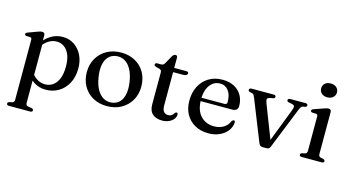

<svg xmlns="http://www.w3.org/2000/svg" viewBox="-95 -1079 3094 1696"><g transform="rotate(15 1452.0 -230.5)"><path d="M196.5 -450V-388.5L200.5 -380V166Q200.5 179 205.5 185.8Q210.5 192.5 220 194.5L254 200Q263 202 267.2 206.2Q271.5 210.5 271.5 217Q271.5 224.5 266 228.8Q260.5 233 249 233H57Q46 233 40.8 228.8Q35.5 224.5 35.5 217Q35.5 211 39.5 206.8Q43.5 202.5 52 200L76 195Q85.5 192.5 90.5 186Q95.5 179.5 95.5 166V-380Q95.5 -391 91.8 -396Q88 -401 79.5 -402L45.5 -403Q37.5 -404.5 33.8 -408Q30 -411.5 30 -417Q30 -423.5 34.2 -427.2Q38.5 -431 49 -435L130 -465Q144.5 -470.5 154 -472.8Q163.5 -475 171 -475Q184 -475 190.2 -468.2Q196.5 -461.5 196.5 -450ZM176.5 -332 160.5 -357.5Q199 -415 249.5 -446.8Q300 -478.5 359.5 -478.5Q418 -478.5 464 -448.5Q510 -418.5 536.5 -365.8Q563 -313 563 -244.5Q563 -165.5 532 -108Q501 -50.5 448.5 -19.5Q396 11.5 332 11.5Q272.5 11.5 226.2 -17.2Q180 -46 152 -99.5L176 -124Q201.5 -79.5 237.2 -56.2Q273 -33 313.5 -33Q353.5 -33 385 -54.8Q416.5 -76.5 434.8 -120.8Q453 -165 453 -232Q453 -296 435.5 -338.8Q418 -381.5 387.5 -403.2Q357 -425 318 -425Q278.5 -425 242.5 -401.8Q206.5 -378.5 176.5 -332Z M894.5 -478.5Q967.5 -478.5 1023.5 -447.2Q1079.5 -416 1110.8 -360.5Q1142 -305 1142 -232.5Q1142 -162.5 1110 -107.2Q1078 -52 1021.8 -20.2Q965.5 11.5 891 11.5Q818 11.5 762.2 -19.8Q706.5 -51 675 -106.5Q643.5 -162 643.5 -234Q643.5 -305 675.5 -360Q707.5 -415 763.8 -446.8Q820 -478.5 894.5 -478.5ZM929 -30Q970.5 -36 996.8 -64Q1023 -92 1031.8 -140Q1040.5 -188 1030 -253Q1019 -318.5 994.5 -361.5Q970 -404.5 934.5 -423.8Q899 -443 856.5 -437Q815 -431 788.8 -402.8Q762.5 -374.5 753.8 -326.8Q745 -279 756 -214Q766.5 -149 791.2 -105.8Q816 -62.5 851.2 -43.2Q886.5 -24 929 -30Z M1253.5 -428 1226 -435Q1214 -438.5 1209.5 -442.8Q1205 -447 1205 -453Q1205 -460.5 1210.2 -464.5Q1215.5 -468.5 1224.5 -468.5H1257Q1269.5 -468.5 1277.5 -472.5Q1285.5 -476.5 1291.5 -487.5L1333 -561.5Q1340 -572.5 1347.2 -577.5Q1354.5 -582.5 1362.5 -582.5Q1371 -582.5 1375.5 -577.2Q1380 -572 1380 -562.5V-122.5Q1380 -88 1394.2 -70Q1408.5 -52 1434 -52Q1452 -52 1462.2 -58Q1472.5 -64 1478.2 -72Q1484 -80 1489.2 -86.2Q1494.5 -92.5 1502 -93.5Q1508.5 -93.5 1511.8 -89.5Q1515 -85.5 1515 -77Q1514.5 -55 1499.2 -35.5Q1484 -16 1457 -3.8Q1430 8.5 1395.5 8.5Q1340 8.5 1307.8 -20Q1275.5 -48.5 1275.5 -106V-400Q1275.5 -412 1270.5 -418.2Q1265.5 -424.5 1253.5 -428ZM1333.5 -430V-468.5H1490.5Q1500.5 -468.5 1505.8 -464.8Q1511 -461 1511 -453.5Q1511 -443.5 1500.8 -436.8Q1490.5 -430 1468.5 -430Z M2021.5 -291Q2021.5 -269 2008.2 -257.2Q1995 -245.5 1970 -245.5H1650.5V-276.5H1890Q1914 -276.5 1914 -298Q1914 -365.5 1885.2 -403Q1856.5 -440.5 1808.5 -440.5Q1770.5 -440.5 1741.8 -418.8Q1713 -397 1696.8 -357.2Q1680.5 -317.5 1680.5 -263.5Q1680.5 -164 1728 -112.5Q1775.5 -61 1852.5 -61Q1902 -61 1938.5 -83.5Q1975 -106 1989.5 -143.5Q1995.5 -151.5 1999.8 -154.5Q2004 -157.5 2009 -157.5Q2015.5 -157.5 2018.5 -152Q2021.5 -146.5 2021 -138.5Q2018 -97.5 1991.5 -63.2Q1965 -29 1920.5 -8.8Q1876 11.5 1819.5 11.5Q1749.5 11.5 1696.2 -17.8Q1643 -47 1613.2 -100.2Q1583.5 -153.5 1583.5 -225Q1583.5 -298.5 1612.5 -355.5Q1641.5 -412.5 1695 -445.5Q1748.5 -478.5 1822 -478.5Q1883 -478.5 1927.8 -454.8Q1972.5 -431 1997 -388.8Q2021.5 -346.5 2021.5 -291Z M2350.5 5.5H2314.5Q2302 5.5 2293.5 -0.8Q2285 -7 2279.5 -20L2129 -397Q2121 -416.5 2115.2 -423.2Q2109.5 -430 2101 -431.5L2082.5 -435Q2073 -437.5 2069.5 -441.5Q2066 -445.5 2066 -452Q2066 -460 2071.8 -464.2Q2077.5 -468.5 2087 -468.5H2288.5Q2310 -468.5 2310 -452.5Q2310 -446 2306 -441.8Q2302 -437.5 2291.5 -435.5L2270.5 -432Q2246 -427.5 2241.5 -416.5Q2237 -405.5 2248 -377L2374.5 -50.5L2351.5 -38.5L2482 -376.5Q2493 -405.5 2488.5 -416.8Q2484 -428 2459.5 -432L2438.5 -435.5Q2428.5 -437.5 2424.2 -441.5Q2420 -445.5 2420 -452.5Q2420 -460 2425.8 -464.2Q2431.5 -468.5 2441.5 -468.5H2580.5Q2590 -468.5 2595.8 -464.2Q2601.5 -460 2601.5 -452Q2601.5 -446.5 2598 -442.2Q2594.5 -438 2584 -435.5L2565.5 -432.5Q2556 -430.5 2548.5 -420Q2541 -409.5 2531 -383.5L2384.5 -18Q2379 -4 2370.2 0.8Q2361.5 5.5 2350.5 5.5Z M2815.5 -449.5V-67.5Q2815.5 -54 2820.2 -47.2Q2825 -40.5 2835 -38L2858 -33Q2866.5 -30.5 2870.8 -26.5Q2875 -22.5 2875 -16Q2875 -8.5 2869.5 -4.2Q2864 0 2853 0H2671.5Q2660.5 0 2655.2 -4.2Q2650 -8.5 2650 -16Q2650 -22 2654 -26.2Q2658 -30.5 2666.5 -33L2691 -38Q2700.5 -41 2705.5 -47.5Q2710.5 -54 2710.5 -67V-380Q2710.5 -391 2706.8 -395.8Q2703 -400.5 2694.5 -401.5L2660.5 -403Q2652.5 -404 2648.8 -407.5Q2645 -411 2645 -417Q2645 -423 2649.2 -427.2Q2653.5 -431.5 2664 -435L2748.5 -464.5Q2764.5 -470 2773.8 -472.5Q2783 -475 2790 -475Q2802.5 -475 2809 -468.2Q2815.5 -461.5 2815.5 -449.5ZM2752 -567.5Q2720 -567.5 2700 -585.2Q2680 -603 2680 -631Q2680 -659 2700 -676.5Q2720 -694 2752 -694Q2784.5 -694 2804.5 -676.5Q2824.5 -659 2824.5 -631Q2824.5 -603 2804.5 -585.2Q2784.5 -567.5 2752 -567.5Z"/></g></svg>

Font: Fraunces 20pt
Style: Regular
Weight: 400
Version: Version 1.000;[b76b70a41]